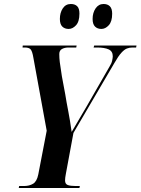

<svg xmlns="http://www.w3.org/2000/svg" viewBox="-20 -942 704 962"><path d="M74 0 76 -10H101Q127 -10 146 -21.5Q165 -33 172 -69L214 -287L147 -654Q142 -684 134 -694Q126 -704 104 -704H93L94 -714H364L362 -704H324Q304 -704 290.5 -696.5Q277 -689 277 -671Q277 -652 279.5 -631Q282 -610 290 -560L307 -469Q313 -431 322 -385Q331 -339 339 -281Q356 -310 374 -340.5Q392 -371 413 -407L528 -607Q539 -624 542 -638.5Q545 -653 545 -660Q545 -685 524.5 -694.5Q504 -704 466 -704H449L452 -714H664L662 -704H644Q629 -704 616 -699Q603 -694 588 -677.5Q573 -661 553 -626L348 -276L310 -71Q306 -51 306 -38Q306 -20 319.5 -15Q333 -10 358 -10H380L378 0ZM488 -797Q468 -797 456 -809Q444 -821 444 -847Q444 -878 459 -900Q474 -922 499 -922Q519 -922 530.5 -910.5Q542 -899 542 -873Q542 -834 525 -815.5Q508 -797 488 -797ZM324 -797Q304 -797 292 -809Q280 -821 280 -847Q280 -878 294.5 -900Q309 -922 335 -922Q355 -922 366.5 -911Q378 -900 378 -874Q378 -834 361 -815.5Q344 -797 324 -797Z"/></svg>

Font: Noto Serif Display ExtraCondensed
Style: Bold Italic
Weight: 700
Width: 2
Italic angle: -12°
Designer: Monotype Design Team
Foundry: Monotype Imaging Inc.
Version: Version 2.009